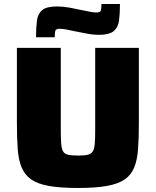

<svg xmlns="http://www.w3.org/2000/svg" viewBox="-20 -926 775 954"><path d="M367 8Q280 8 223.5 -2Q167 -12 135 -34.5Q103 -57 87.5 -94Q72 -131 68 -186Q64 -241 64 -315V-688H282V-284Q282 -240 284 -213.5Q286 -187 293.5 -174Q301 -161 318.5 -157Q336 -153 367 -153Q399 -153 416 -157Q433 -161 441 -174Q449 -187 451 -213.5Q453 -240 453 -284V-688H670V-315Q670 -241 666 -186Q662 -131 647 -94Q632 -57 599.5 -34.5Q567 -12 511 -2Q455 8 367 8ZM159 -741Q159 -789 163.5 -823.5Q168 -858 190 -876Q212 -894 263 -894Q294 -894 326 -888Q358 -882 385 -876Q407 -872 425.5 -868Q444 -864 458 -864Q478 -864 481 -873.5Q484 -883 484 -906H576Q576 -858 571.5 -824Q567 -790 545 -771.5Q523 -753 473 -753Q441 -753 409.5 -759.5Q378 -766 350 -771Q328 -776 309 -779.5Q290 -783 277 -783Q258 -783 255 -773.5Q252 -764 252 -741Z"/></svg>

Font: Saira SemiExpanded ExtraBold
Style: Regular
Weight: 800
Width: 6
Designer: Hector Gatti with collaboration of the Omnibus-Type team
Foundry: Omnibus-Type
Version: Version 1.101